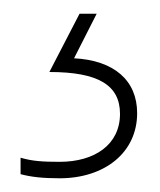

<svg xmlns="http://www.w3.org/2000/svg" viewBox="-20 -20 233 280"><path d="M180 145C180 97 146 68 88 65L121 0H96L52 85C123 85 155 104 155 146C155 191 118 216 67 216C42 216 27 215 10 210V234C25 238 42 240 67 240C132 240 180 203 180 145Z"/></svg>

Font: Noto Kufi Arabic Thin
Style: Regular
Weight: 100
Designer: Monotype Design Team, David Williams, Khaled Hosny
Foundry: Google LLC
Version: Version 2.109